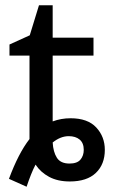

<svg xmlns="http://www.w3.org/2000/svg" viewBox="-20 -679 428 729"><path d="M14 0Q50 -97 92 -151V-468H16V-510L93 -545L128 -659H180V-536H335V-468H180V-218Q212 -230 248 -230Q313 -230 345.5 -195Q378 -160 378 -110Q378 -55 344 -22.5Q310 10 245 10Q199 10 166.5 -7.5Q134 -25 115 -54Q106 -37 97.5 -15.5Q89 6 81 30ZM244 -58Q273 -58 285.5 -73Q298 -88 298 -110Q298 -136 282.5 -149Q267 -162 241 -162Q210 -162 180 -138Q182 -102 196 -80Q210 -58 244 -58Z"/></svg>

Font: Noto Sans Historical
Style: Regular
Weight: 400
Designer: Monotype Design Team
Foundry: Monotype Imaging Inc.
Version: Version 2.013; ttfautohint (v1.8.4.7-5d5b)